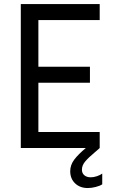

<svg xmlns="http://www.w3.org/2000/svg" viewBox="-20 -740 576 960"><path d="M84 -719.7H478.5V-639.6H171.9V-406.2H429.7V-326.2H171.9V-80.1H478.5V0Q473.1 5.4 465.6 11.7Q458 18.1 454.1 21.5Q421.9 48.3 405.8 67.6Q389.6 86.9 389.6 108.4Q389.6 126 401.6 136.2Q413.6 146.5 433.6 146.5Q448.7 146.5 465.1 140.9Q481.4 135.3 491.2 127.9V181.6Q479.5 189.5 458.5 194.8Q437.5 200.2 418.9 200.2Q379.9 200.2 355.5 176.8Q331.1 153.3 331.1 116.2Q331.1 85 351.1 58.3Q371.1 31.7 409.2 0H84Z"/></svg>

Font: Reddit Sans Fudge
Style: Regular
Weight: 400
Designer: Stephen Hutchings
Foundry: Reddit
Version: Version 1.011